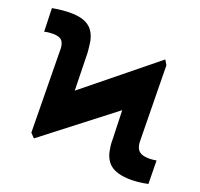

<svg xmlns="http://www.w3.org/2000/svg" viewBox="-105 -831 994 954"><g transform="rotate(15 392.0 -353.5)"><path d="M109.4 -89.8 141.6 -522.5Q142.6 -527.3 142.6 -535.2Q142.6 -567.4 125.5 -580.1Q108.4 -592.8 67.4 -592.8Q52.7 -592.8 41 -590.8L47.9 -713.9Q57.6 -715.3 74.5 -716.1Q91.3 -716.8 103.5 -716.8Q157.7 -716.8 193.1 -706.3Q228.5 -695.8 248.5 -672.4Q268.6 -648.9 274.4 -609.4Q276.4 -582 276.4 -563.5V-544.9L263.7 -347.2L658.2 -613.3L670.9 -586.9L642.6 -196.3Q641.6 -190.4 641.6 -178.7Q641.6 -163.6 646.5 -150.4Q654.3 -131.8 674.3 -124Q694.3 -116.2 726.6 -116.2Q739.3 -116.2 746.1 -117.2L737.3 5.9Q728 7.3 711.2 8.5Q694.3 9.8 684.6 9.8Q603 9.8 559.6 -15.9Q516.1 -41.5 508.8 -100.6Q506.8 -120.1 506.8 -130.9V-142.6Q507.8 -146.5 507.8 -155.3L516.6 -314.5L128.9 -65.4Z"/></g></svg>

Font: Pretendard JP Black
Style: Regular
Weight: 900
Designer: Base glyphs from Inter by Rasmus Andersson; Hangeul glyphs from Noto Sans CJK(Source Han Sans) by Jang Soo-young and Kan
Foundry: Kil Hyung-jin
Version: Version 1.309